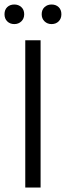

<svg xmlns="http://www.w3.org/2000/svg" viewBox="-23 -837 294 857"><path d="M89.8 0V-657.2H158.2V0ZM207 -729.5Q188.5 -729.5 175.8 -741.7Q163.1 -753.9 163.1 -773.4Q163.1 -793.5 175.8 -805.2Q188.5 -816.9 207 -816.9Q226.6 -816.9 238.8 -805.2Q251 -793.5 251 -773.4Q251 -753.9 238.8 -741.7Q226.6 -729.5 207 -729.5ZM41 -729.5Q21.5 -729.5 9.3 -741.7Q-2.9 -753.9 -2.9 -773.4Q-2.9 -793.5 9.3 -805.2Q21.5 -816.9 41 -816.9Q59.6 -816.9 72.3 -805.2Q85 -793.5 85 -773.4Q85 -753.9 72.3 -741.7Q59.6 -729.5 41 -729.5Z"/></svg>

Font: Varta Light Light
Style: Regular
Weight: 300
Version: Version 1.004